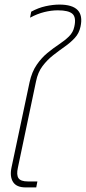

<svg xmlns="http://www.w3.org/2000/svg" viewBox="-20 -817 374 837"><path d="M92 0Q52 0 37 -23.5Q22 -47 30 -86L109 -459Q119 -504 140 -534.5Q161 -565 186.5 -586Q212 -607 237 -623.5Q262 -640 280.5 -658Q299 -676 304 -701Q313 -741 296 -756.5Q279 -772 232 -772Q204 -772 173.5 -764.5Q143 -757 111 -740L116 -766Q147 -783 179 -790Q211 -797 239 -797Q352 -797 331 -701Q325 -672 306 -651.5Q287 -631 262 -613.5Q237 -596 211.5 -576Q186 -556 165.5 -529Q145 -502 137 -462L58 -86Q51 -55 60.5 -40.5Q70 -26 102 -26H143L138 0Z"/></svg>

Font: Kanit Thin
Style: Italic
Weight: 250
Italic angle: -12°
Designer: Katatrad Team
Foundry: CadsonDemak
Version: Version 2.000; ttfautohint (v1.8.3)